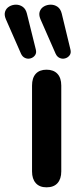

<svg xmlns="http://www.w3.org/2000/svg" viewBox="-72 -794 347 821"><path d="M127 7Q97 7 81 -11Q65 -29 65 -61V-428Q65 -461 81 -478.5Q97 -496 127 -496Q157 -496 173.5 -478.5Q190 -461 190 -428V-61Q190 -29 174 -11Q158 7 127 7ZM166 -564 101 -712Q93 -731 98 -745Q103 -759 116 -766.5Q129 -774 145 -774Q161 -774 174 -765Q187 -756 192 -736L229 -583Q233 -568 226 -558Q219 -548 207 -544.5Q195 -541 183.5 -546Q172 -551 166 -564ZM18 -564 -47 -712Q-55 -731 -50 -745Q-45 -759 -32 -766.5Q-19 -774 -3.5 -774Q12 -774 25 -765Q38 -756 43 -736L81 -583Q85 -568 78 -558Q71 -548 59 -544.5Q47 -541 35.5 -546Q24 -551 18 -564Z"/></svg>

Font: Nunito ExtraLight
Style: Regular
Weight: 200
Designer: Vernon Adams
Foundry: Vernon Adams
Version: Version 3.602